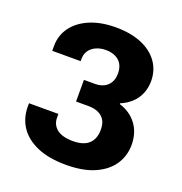

<svg xmlns="http://www.w3.org/2000/svg" viewBox="-128 -810 882 933"><g transform="rotate(20 312.5 -343.5)"><path d="M314 12Q224 12 163.5 -14.5Q103 -41 73 -86.5Q43 -132 43 -190V-208H195V-189Q195 -152 223 -130Q251 -108 306 -108Q361 -108 388 -133.5Q415 -159 415 -206Q415 -239 402 -258Q389 -277 367.5 -285.5Q346 -294 320 -294H255V-406H313Q338 -406 357.5 -415.5Q377 -425 388.5 -444Q400 -463 400 -492Q400 -519 389 -538.5Q378 -558 356.5 -568.5Q335 -579 306 -579Q279 -579 256.5 -569Q234 -559 221.5 -541Q209 -523 209 -499V-486H62V-511Q62 -565 92.5 -607.5Q123 -650 180 -674.5Q237 -699 315 -699Q392 -699 448 -675.5Q504 -652 534 -609.5Q564 -567 564 -512Q564 -475 550.5 -444.5Q537 -414 513.5 -393Q490 -372 459 -359V-355Q515 -338 548 -294.5Q581 -251 581 -186Q580 -128 549 -83.5Q518 -39 459 -13.5Q400 12 314 12Z"/></g></svg>

Font: Archivo SemiBold ExtraBold
Style: Regular
Weight: 800
Version: Version 2.001